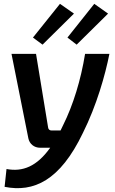

<svg xmlns="http://www.w3.org/2000/svg" viewBox="-20 -771 602 1002"><path d="M366 -700 293 -751 152 -575 202 -538ZM380 -538 544 -700 472 -751 332 -575ZM424 -490C402 -354 362 -223 309 -117C305 -108 300 -99 296 -90H249C239 -90 232 -96 231 -106L168 -490H40L128 -49C134 -20 158 0 189 0H242C172 98 98 127 14 111L4 204C155 234 293 173 413 -78C484 -220 529 -379 551 -490Z"/></svg>

Font: Exo 2 Semi Bold
Style: Italic
Weight: 600
Italic angle: -8°
Designer: Natanael Gama
Version: Version 1.001;PS 001.001;hotconv 1.0.88;makeotf.lib2.5.64775